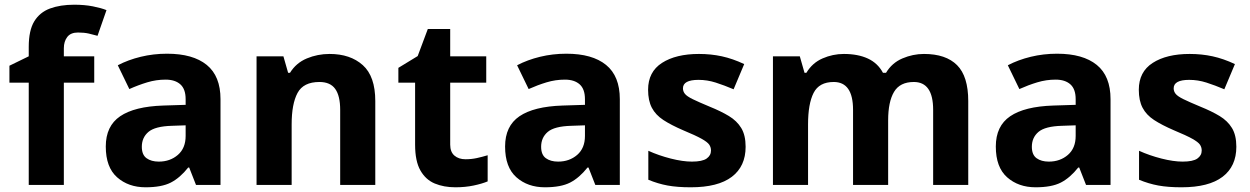

<svg xmlns="http://www.w3.org/2000/svg" viewBox="-20 -785 5306 815"><path d="M380 -434H251V0H102V-434H20V-506L102 -546V-586Q102 -656 125.5 -694.5Q149 -733 192.5 -749Q236 -765 295 -765Q339 -765 374.5 -758Q410 -751 432 -742L394 -633Q377 -638 357 -642.5Q337 -647 311 -647Q280 -647 265.5 -628Q251 -609 251 -580V-546H380Z M689 -557Q799 -557 857.5 -509.5Q916 -462 916 -364V0H812L783 -74H779Q744 -30 705 -10Q666 10 598 10Q525 10 477 -32.5Q429 -75 429 -163Q429 -250 490 -291.5Q551 -333 673 -337L768 -340V-364Q768 -407 745.5 -427Q723 -447 683 -447Q643 -447 605 -435.5Q567 -424 529 -407L480 -508Q524 -531 577.5 -544Q631 -557 689 -557ZM710 -251Q638 -249 610 -225Q582 -201 582 -162Q582 -128 602 -113.5Q622 -99 654 -99Q702 -99 735 -127.5Q768 -156 768 -208V-253Z M1379 -556Q1467 -556 1520 -508.5Q1573 -461 1573 -356V0H1424V-319Q1424 -378 1403 -407.5Q1382 -437 1336 -437Q1268 -437 1243 -390.5Q1218 -344 1218 -257V0H1069V-546H1183L1203 -476H1211Q1237 -518 1282.5 -537Q1328 -556 1379 -556Z M1956 -109Q1981 -109 2004 -114Q2027 -119 2050 -126V-15Q2026 -5 1990.5 2.5Q1955 10 1913 10Q1864 10 1825.5 -6Q1787 -22 1764.5 -61.5Q1742 -101 1742 -171V-434H1671V-497L1753 -547L1796 -662H1891V-546H2044V-434H1891V-171Q1891 -140 1909 -124.5Q1927 -109 1956 -109Z M2384 -557Q2494 -557 2552.5 -509.5Q2611 -462 2611 -364V0H2507L2478 -74H2474Q2439 -30 2400 -10Q2361 10 2293 10Q2220 10 2172 -32.5Q2124 -75 2124 -163Q2124 -250 2185 -291.5Q2246 -333 2368 -337L2463 -340V-364Q2463 -407 2440.5 -427Q2418 -447 2378 -447Q2338 -447 2300 -435.5Q2262 -424 2224 -407L2175 -508Q2219 -531 2272.5 -544Q2326 -557 2384 -557ZM2405 -251Q2333 -249 2305 -225Q2277 -201 2277 -162Q2277 -128 2297 -113.5Q2317 -99 2349 -99Q2397 -99 2430 -127.5Q2463 -156 2463 -208V-253Z M3145 -162Q3145 -79 3086.5 -34.5Q3028 10 2912 10Q2855 10 2814 2.5Q2773 -5 2732 -22V-145Q2776 -125 2827 -112Q2878 -99 2917 -99Q2961 -99 2979.5 -112Q2998 -125 2998 -146Q2998 -160 2990.5 -171Q2983 -182 2958 -196Q2933 -210 2880 -232Q2829 -254 2796 -275.5Q2763 -297 2747 -327.5Q2731 -358 2731 -404Q2731 -480 2790 -518Q2849 -556 2947 -556Q2998 -556 3044 -546Q3090 -536 3139 -513L3094 -406Q3054 -423 3018 -434.5Q2982 -446 2945 -446Q2879 -446 2879 -410Q2879 -397 2887.5 -386.5Q2896 -376 2920.5 -364Q2945 -352 2993 -332Q3040 -313 3074 -292.5Q3108 -272 3126.5 -241.5Q3145 -211 3145 -162Z M3902 -556Q3995 -556 4042.5 -508.5Q4090 -461 4090 -356V0H3941V-319Q3941 -437 3859 -437Q3800 -437 3775 -395Q3750 -353 3750 -274V0H3601V-319Q3601 -437 3519 -437Q3457 -437 3433.5 -390.5Q3410 -344 3410 -257V0H3261V-546H3375L3395 -476H3403Q3428 -518 3471.5 -537Q3515 -556 3562 -556Q3622 -556 3664 -536.5Q3706 -517 3728 -476H3741Q3766 -518 3810.5 -537Q3855 -556 3902 -556Z M4467 -557Q4577 -557 4635.5 -509.5Q4694 -462 4694 -364V0H4590L4561 -74H4557Q4522 -30 4483 -10Q4444 10 4376 10Q4303 10 4255 -32.5Q4207 -75 4207 -163Q4207 -250 4268 -291.5Q4329 -333 4451 -337L4546 -340V-364Q4546 -407 4523.5 -427Q4501 -447 4461 -447Q4421 -447 4383 -435.5Q4345 -424 4307 -407L4258 -508Q4302 -531 4355.5 -544Q4409 -557 4467 -557ZM4488 -251Q4416 -249 4388 -225Q4360 -201 4360 -162Q4360 -128 4380 -113.5Q4400 -99 4432 -99Q4480 -99 4513 -127.5Q4546 -156 4546 -208V-253Z M5228 -162Q5228 -79 5169.5 -34.5Q5111 10 4995 10Q4938 10 4897 2.5Q4856 -5 4815 -22V-145Q4859 -125 4910 -112Q4961 -99 5000 -99Q5044 -99 5062.5 -112Q5081 -125 5081 -146Q5081 -160 5073.5 -171Q5066 -182 5041 -196Q5016 -210 4963 -232Q4912 -254 4879 -275.5Q4846 -297 4830 -327.5Q4814 -358 4814 -404Q4814 -480 4873 -518Q4932 -556 5030 -556Q5081 -556 5127 -546Q5173 -536 5222 -513L5177 -406Q5137 -423 5101 -434.5Q5065 -446 5028 -446Q4962 -446 4962 -410Q4962 -397 4970.5 -386.5Q4979 -376 5003.5 -364Q5028 -352 5076 -332Q5123 -313 5157 -292.5Q5191 -272 5209.5 -241.5Q5228 -211 5228 -162Z"/></svg>

Font: Noto Sans Bengali
Style: Bold
Weight: 700
Designer: Jelle Bosma - Monotype Design Team
Foundry: Monotype Imaging Inc.
Version: Version 2.003; ttfautohint (v1.8.4.7-5d5b)